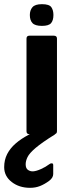

<svg xmlns="http://www.w3.org/2000/svg" viewBox="-87 -643 333 920"><path d="M186 -14Q186 0 171 0H54Q40 0 40 -14V-458Q40 -472 54 -472H171Q186 -472 186 -458ZM169 -571Q169 -546 158 -532.5Q147 -519 114 -519Q81 -519 68.5 -532.5Q56 -546 56 -571Q56 -594 68.5 -608.5Q81 -623 114 -623Q149 -623 159 -608.5Q169 -594 169 -571ZM57 257Q5 257 -31 229Q-67 201 -67 158Q-67 123 -52.5 95Q-38 67 -12 44.5Q14 22 48 4Q59 -2 72.5 -7Q86 -12 102 -12H173Q181 -12 181.5 -7.5Q182 -3 175 2Q114 40 84 65.5Q54 91 45 109.5Q36 128 36 144Q36 164 47.5 171.5Q59 179 72 178Q87 177 109.5 167Q132 157 149 144Q155 139 161.5 139.5Q168 140 168 148V191Q168 209 148 224Q126 240 104.5 248.5Q83 257 57 257Z"/></svg>

Font: Glory ExtraBold
Style: Regular
Weight: 800
Designer: Robert Leuschke
Foundry: Robert Leuschke
Version: Version 1.011